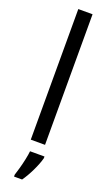

<svg xmlns="http://www.w3.org/2000/svg" viewBox="-187 -860 597 1050"><g transform="rotate(20 112.0 -335.5)"><path d="M154 -66H71V-826H154ZM173 5Q164 39 143.5 81.5Q123 124 101 155H54V144Q60 126 67.5 99Q75 72 81 43.5Q87 15 89 -5H173Z"/></g></svg>

Font: Noto Sans Malayalam UI Condensed
Style: Regular
Weight: 400
Width: 3
Designer: Jelle Bosma - Monotype Design Team
Foundry: Monotype Imaging Inc.
Version: Version 2.104; ttfautohint (v1.8.4.7-5d5b)